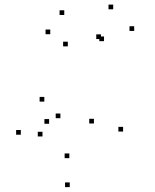

<svg xmlns="http://www.w3.org/2000/svg" viewBox="-20 -576 660 818"><path d="M504.4 -15.5V-35.5H484.4V-15.5ZM551.7 -444.2V-464.2H531.7V-444.2ZM462.3 -536.4V-556.4H442.3V-536.4ZM253.8 -512.2V-532.2H233.8V-512.2ZM194.1 -430.2V-450.2H174.1V-430.2ZM268.9 -378.4V-398.4H248.9V-378.4ZM410.1 -409.6V-429.6H390.1V-409.6ZM423.2 -400.6V-420.6H403.2V-400.6ZM380.2 -49.9V-69.9H360.2V-49.9ZM275.4 97.8V77.8H255.4V97.8ZM189.2 -48.7V-68.7H169.2V-48.7ZM161 5.4V-14.6H141V5.4ZM237.3 -72.4V-92.4H217.3V-72.4ZM168.8 -143.1V-163.1H148.8V-143.1ZM68.7 -2.1V-22.1H48.7V-2.1ZM277.1 221.2V201.2H257.1V221.2Z"/></svg>

Font: Monaspace Radon Dots Var
Style: Regular
Weight: 400
Designer: Riley Cran and the Lettermatic Team
Version: Version 1.100 (Monaspace Radon Dots)